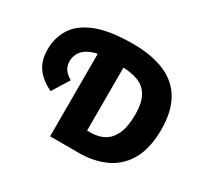

<svg xmlns="http://www.w3.org/2000/svg" viewBox="-137 -855 1111 1047"><g transform="rotate(30 418.5 -331.5)"><path d="M284 0V-578H443V-128H469Q511 -128 547 -146.5Q583 -165 605 -210Q627 -255 627 -335Q627 -408 603.5 -449.5Q580 -491 534.5 -508Q489 -525 424 -525H351Q286 -525 246.5 -509Q207 -493 189 -467Q171 -441 171 -410Q171 -377 186.5 -356.5Q202 -336 229 -321L163 -215Q104 -242 69.5 -287Q35 -332 35 -404Q35 -479 72.5 -537.5Q110 -596 195.5 -629.5Q281 -663 424 -663Q542 -663 624 -628.5Q706 -594 748.5 -521Q791 -448 791 -335Q791 -218 749.5 -144Q708 -70 634 -35Q560 0 464 0Z"/></g></svg>

Font: Source Sans 3 ExtraLight ExtraBold
Style: Regular
Weight: 800
Version: Version 3.052;hotconv 1.1.0;makeotfexe 2.6.0